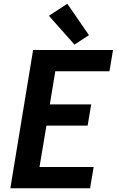

<svg xmlns="http://www.w3.org/2000/svg" viewBox="-20 -1001 621 1021"><path d="M35 0H459L478 -113H190L227 -333H446L465 -446H245L274 -622H562L581 -735H156ZM376 -764 453 -814 338 -981 240 -917Z"/></svg>

Font: Iosevka Sparkle XBdObl
Style: Regular
Weight: 800
Italic angle: -9°
Designer: Belleve Invis
Foundry: Belleve Invis
Version: Version 4.5.0; ttfautohint (v1.8.3)